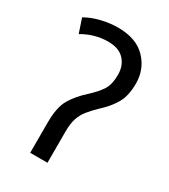

<svg xmlns="http://www.w3.org/2000/svg" viewBox="-140 -605 593 674"><g transform="rotate(30 156.5 -267.5)"><path d="M91 0V-123Q91 -185 110.5 -218Q130 -251 165 -282Q193 -308 207 -330Q221 -352 221 -391Q221 -428 199 -451.5Q177 -475 134 -475Q79 -475 30 -446L11 -503Q39 -519 73 -527Q107 -535 139 -535Q213 -535 252 -494.5Q291 -454 291 -396Q291 -347 273.5 -316Q256 -285 224 -256Q203 -236 189 -218.5Q175 -201 168 -180Q161 -159 161 -126V0Z"/></g></svg>

Font: Ubuntu Sans Condensed
Style: Regular
Weight: 400
Width: 3
Designer: Dalton Maag Ltd
Foundry: Dalton Maag Ltd
Version: Version 1.006; ttfautohint (v1.8.4.7-5d5b)